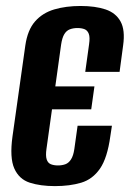

<svg xmlns="http://www.w3.org/2000/svg" viewBox="-20 -620 440 652"><path d="M166.6 12Q117 12 80.9 0.3Q44.8 -11.5 28.6 -47.8Q12.4 -84.1 22.4 -156.5L66 -465.6Q73.6 -518.2 99 -547.2Q124.4 -576.2 164.2 -588Q204 -599.7 253.3 -599.7Q303.5 -599.7 338.4 -588Q373.4 -576.2 389.4 -547Q405.5 -517.9 398.1 -465.6L386.1 -376H269.5L282.5 -469.6Q286 -493.4 281.5 -505.2Q277 -516.9 267.2 -520.8Q257.3 -524.8 242.8 -524.8Q228.9 -524.8 217.4 -520.5Q205.9 -516.3 198.5 -504.2Q191 -492.1 187.5 -468.4L167.8 -326.7H300.7L289.8 -248.8H156.6L137.8 -114.3Q134.5 -91.2 138.5 -78.8Q142.5 -66.4 152.7 -62.3Q162.9 -58.2 176.8 -58.2Q190.7 -58.2 202 -62.3Q213.3 -66.4 221.2 -78.8Q229.2 -91.2 232.5 -114.3L243.5 -193H360.1L354.6 -157.1Q344.5 -83.5 319.5 -47.3Q294.4 -11.1 255.8 0.4Q217.2 12 166.6 12Z"/></svg>

Font: Alumni Sans Thin
Style: Italic
Weight: 100
Italic angle: -8°
Designer: Robert E. Leuschke
Foundry: Robert E. Leuschke
Version: Version 1.016